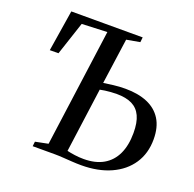

<svg xmlns="http://www.w3.org/2000/svg" viewBox="-131 -878 1033 1020"><g transform="rotate(20 386.0 -368.0)"><path d="M430.5 7Q405.5 7 378.8 5.2Q352 3.5 326.8 1.8Q301.5 0 280 0H154.5L157.5 -26.5L229.5 -41L320 -705.5L177 -699.5L114.5 -511L65.5 -510.5L102.5 -743H506L503 -715L427.5 -701.5L391.5 -444Q415 -447.5 447.2 -451.5Q479.5 -455.5 513.5 -455.5Q586 -455.5 638 -433.5Q690 -411.5 718 -366.8Q746 -322 746 -253.5Q746 -174 707 -115.5Q668 -57 597 -25Q526 7 430.5 7ZM431.5 -28.5Q498 -28.5 543 -54.5Q588 -80.5 611 -129.8Q634 -179 634 -249Q634 -308 617.2 -344Q600.5 -380 566.5 -396.8Q532.5 -413.5 480 -413.5Q463.5 -413.5 446.5 -412.2Q429.5 -411 414.2 -408.8Q399 -406.5 386.5 -404L337 -40Q356 -35.5 381 -32Q406 -28.5 431.5 -28.5Z"/></g></svg>

Font: Merriweather 96pt
Style: Italic
Weight: 400
Italic angle: -7.8°
Version: Version 2.101